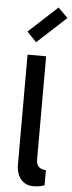

<svg xmlns="http://www.w3.org/2000/svg" viewBox="-62 -973 381 1009"><g transform="rotate(5 128.0 -468.5)"><path d="M153 5Q127 5 107 -7.5Q87 -20 75.5 -44Q64 -68 64 -103V-681H162V-138Q162 -107 177.5 -96Q193 -85 213 -85V-5Q200 0 185 2.5Q170 5 153 5ZM103 -750 53 -802 205 -942 256 -891Z"/></g></svg>

Font: Gabarito
Style: Regular
Weight: 400
Designer: Leandro Assis / Alvaro Franca / Felipe Casaprima
Foundry: Naipe Foundry
Version: Version 1.000